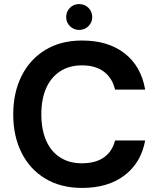

<svg xmlns="http://www.w3.org/2000/svg" viewBox="-20 -911 778 943"><path d="M383 12Q279 12 203 -33.5Q127 -79 86 -160.5Q45 -242 45 -349Q45 -456 86 -538Q127 -620 203 -666Q279 -712 383 -712Q511 -712 592 -649Q673 -586 693 -471H545Q532 -527 491 -558.5Q450 -590 382 -590Q320 -590 275 -560.5Q230 -531 206.5 -477.5Q183 -424 183 -349Q183 -275 206.5 -221Q230 -167 275 -138Q320 -109 382 -109Q450 -109 491 -138.5Q532 -168 545 -221H693Q673 -112 592 -50Q511 12 383 12ZM368 -764Q342 -764 323.5 -782.5Q305 -801 305 -827Q305 -854 323.5 -872.5Q342 -891 368 -891Q396 -891 414.5 -872.5Q433 -854 433 -827Q433 -801 414.5 -782.5Q396 -764 368 -764Z"/></svg>

Font: DM Sans 16pt
Style: Bold
Weight: 700
Version: Version 4.004;gftools[0.9.30]